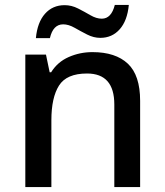

<svg xmlns="http://www.w3.org/2000/svg" viewBox="-20 -761 670 781"><path d="M356 -549Q450 -549 500 -502Q550 -455 550 -351V0H445V-336Q445 -462 334 -462Q251 -462 220 -413Q189 -364 189 -272V0H83V-539H167L182 -467H188Q214 -509 259.5 -529Q305 -549 356 -549ZM126 -606Q132 -670 163 -705Q194 -740 243 -740Q271 -740 297.5 -726.5Q324 -713 348 -699Q372 -685 394 -685Q433 -685 447 -741H504Q498 -677 467 -642Q436 -607 388 -607Q361 -607 334.5 -620.5Q308 -634 283.5 -648Q259 -662 237 -662Q196 -662 183 -606Z"/></svg>

Font: Noto Sans Myanmar Medium
Style: Regular
Weight: 500
Designer: Monotype Design Team
Foundry: Monotype Imaging Inc.
Version: Version 2.107; ttfautohint (v1.8.4.7-5d5b)